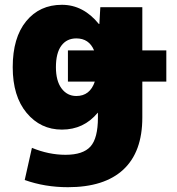

<svg xmlns="http://www.w3.org/2000/svg" viewBox="-20 -550 736 800"><path d="M263 -210V-340H372Q351 -390 298 -390Q258 -390 235.5 -359.5Q213 -329 213 -270Q213 -213 236.5 -181.5Q260 -150 298 -150Q355 -150 375 -210ZM388 -80H387Q329 -10 238 -10Q149 -10 91 -79.5Q33 -149 33 -270Q33 -393 89 -461.5Q145 -530 238 -530Q327 -530 392 -450H394L398 -520H573V-340H673V-210H573V-60Q573 83 494 156.5Q415 230 263 230Q167 230 83 200L113 66Q183 95 253 95Q326 95 357 60.5Q388 26 388 -60Z"/></svg>

Font: Mplus 1p Black
Style: Regular
Weight: 900
Version: Version 1.061